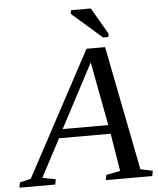

<svg xmlns="http://www.w3.org/2000/svg" viewBox="-113 -907 785 956"><g transform="rotate(-5 279.5 -429.0)"><path d="M129 -26 124 0H-55L-50 -26L5 -39L338 -660H431L553 -39L614 -26L609 0H377L382 -26L452 -39L421 -228H163L63 -39ZM353 -590 185 -272H413ZM425 -709 275 -840 278 -858H377L454 -725L452 -709Z"/></g></svg>

Font: Libra Serif Modern
Style: Italic
Weight: 400
Italic angle: -12°
Designer: Stefan Peev, Context Ltd
Foundry: Stefan Peev, Context Ltd
Version: Version 1.000